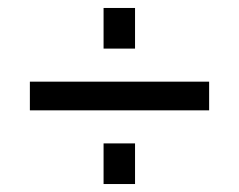

<svg xmlns="http://www.w3.org/2000/svg" viewBox="-20 -492 600 482"><path d="M55 -215V-287H505V-215ZM240 -30V-132H319V-30ZM240 -370V-472H319V-370Z"/></svg>

Font: Cairo Play
Style: Regular
Weight: 400
Designer: Mohamed Gaber, Accademia di Belle Arti di Urbino
Foundry: Kief Type Foundry, Accademia di Belle Arti di Urbino
Version: Version 3.119